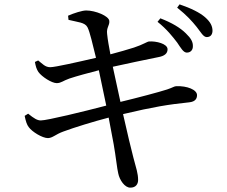

<svg xmlns="http://www.w3.org/2000/svg" viewBox="-20 -812 1040 880"><path d="M835 -571C852 -570 864 -582 864 -599C865 -619 856 -636 832 -659C806 -685 767 -708 715 -728L702 -712C745 -678 772 -643 792 -617C809 -592 820 -572 835 -571ZM927 -642C944 -642 953 -652 954 -670C954 -692 945 -711 920 -733C896 -754 856 -774 803 -792L792 -777C837 -741 860 -715 881 -689C901 -664 911 -643 927 -642ZM240 -431C260 -431 269 -442 298 -452C334 -464 383 -477 433 -490L467 -328C364 -301 196 -260 167 -260C151 -260 136 -269 109 -291L93 -281C98 -257 103 -240 112 -229C127 -208 174 -179 200 -179C222 -180 234 -196 270 -209C321 -228 409 -255 478 -273L501 -151C511 -95 517 -35 522 -17C528 13 552 49 578 48C603 48 613 31 613 13C613 -17 604 -42 591 -91C581 -129 564 -200 544 -289C683 -322 751 -333 847 -343C877 -346 883 -362 883 -376C883 -401 837 -419 788 -417C779 -417 773 -411 746 -402C709 -390 611 -364 532 -345L497 -506C557 -519 648 -539 705 -550C734 -555 748 -567 748 -586C748 -612 695 -624 664 -622C655 -622 637 -608 594 -594C563 -584 527 -574 486 -563C479 -601 474 -627 471 -656C467 -686 483 -695 481 -716C479 -739 417 -764 375 -764C357 -764 319 -752 292 -740L294 -721C337 -710 369 -710 381 -687C392 -666 405 -607 420 -547C338 -528 233 -504 210 -504C187 -504 174 -520 155 -535L140 -528C144 -507 147 -496 156 -482C172 -460 217 -431 240 -431Z"/></svg>

Font: Source Han Serif CN Medium
Style: Regular
Weight: 500
Designer: Ryoko NISHIZUKA 西塚涼子 (kana & ideographs); Frank Grießhammer (Latin, Greek & Cyrillic); Wenlong ZHANG 张文龙 (bopomofo); San
Foundry: Adobe
Version: Version 2.002;hotconv 1.1.0;makeotfexe 2.6.0